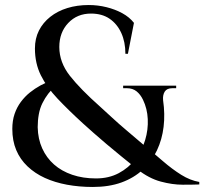

<svg xmlns="http://www.w3.org/2000/svg" viewBox="-20 -734 813 764"><path d="M333 -714Q369 -714 403.5 -705.5Q438 -697 466.5 -681.5Q495 -666 513 -643L489 -520H479Q479 -567 462.5 -603Q446 -639 416 -659.5Q386 -680 342 -680Q287 -680 251.5 -642.5Q216 -605 216 -547Q216 -486 258 -432.5Q300 -379 379 -309Q400 -290 426.5 -265.5Q453 -241 485 -214Q517 -187 552 -157Q591 -125 628 -93Q665 -61 701 -38.5Q737 -16 773 -10V0Q748 1 707 1Q666 1 619.5 -11.5Q573 -24 527 -60Q493 -87 462 -112.5Q431 -138 403.5 -161Q376 -184 352.5 -205Q329 -226 310 -243Q252 -296 209 -341.5Q166 -387 142.5 -434.5Q119 -482 119 -541Q119 -581 135 -612.5Q151 -644 180 -667Q209 -690 248 -702Q287 -714 333 -714ZM629 -335Q637 -280 631 -229.5Q625 -179 604.5 -135.5Q584 -92 548.5 -59Q513 -26 463.5 -8Q414 10 349 10Q295 10 246.5 1Q198 -8 158.5 -26Q119 -44 89.5 -72Q60 -100 44.5 -137Q29 -174 29 -221Q29 -254 38 -280.5Q47 -307 63 -328.5Q79 -350 99 -366Q119 -382 141 -394Q163 -406 185 -413L201 -392Q185 -378 172 -361Q159 -344 149 -324Q139 -304 134.5 -279.5Q130 -255 130 -228Q131 -181 148 -143.5Q165 -106 195 -79.5Q225 -53 267.5 -38.5Q310 -24 362 -24Q413 -24 452.5 -45Q492 -66 518.5 -100.5Q545 -135 557.5 -176.5Q570 -218 568 -260Q566 -302 549 -337Q539 -358 523.5 -370.5Q508 -383 485 -383H470V-393H681V-383H666Q644 -383 635.5 -369.5Q627 -356 629 -335Z"/></svg>

Font: Cinzel Medium
Style: Regular
Weight: 500
Designer: Natanael Gama
Version: Version 2.000